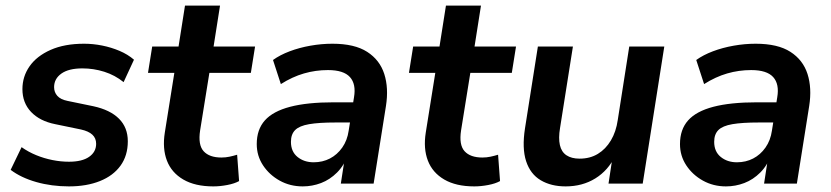

<svg xmlns="http://www.w3.org/2000/svg" viewBox="-20 -655 2964 685"><path d="M226 10Q164 10 109.5 -5.5Q55 -21 18 -49L57 -130Q81 -113 109 -101.5Q137 -90 167 -84Q197 -78 226 -78Q273 -78 298 -95.5Q323 -113 323 -142Q323 -162 309.5 -174.5Q296 -187 269 -193L177 -212Q122 -223 91 -255.5Q60 -288 60 -337Q60 -382 85.5 -418.5Q111 -455 160.5 -477Q210 -499 280 -499Q312 -499 344.5 -492.5Q377 -486 406.5 -473.5Q436 -461 458 -442L421 -362Q390 -387 352 -399Q314 -411 274 -411Q225 -411 199 -392.5Q173 -374 173 -344Q173 -326 184.5 -313Q196 -300 221 -295L313 -276Q373 -263 404.5 -231.5Q436 -200 436 -151Q436 -100 410 -64Q384 -28 336.5 -9Q289 10 226 10Z M741 10Q676 10 634 -14.5Q592 -39 575.5 -82Q559 -125 568 -182L602 -395H508L523 -489H617L640 -635H765L742 -489H890L875 -395H727L694 -190Q686 -138 706.5 -115.5Q727 -93 770 -93Q785 -93 799 -96Q813 -99 826 -103L833 -9Q817 0 791 5Q765 10 741 10Z M1060 10Q1015 10 978 -10.5Q941 -31 918.5 -65Q896 -99 896 -141Q896 -193 925 -225.5Q954 -258 1015 -274Q1076 -290 1171 -290H1251L1240 -218H1177Q1118 -218 1083 -212Q1048 -206 1033 -191Q1018 -176 1018 -149Q1018 -114 1041.5 -95Q1065 -76 1099 -76Q1131 -76 1157 -89.5Q1183 -103 1201 -128.5Q1219 -154 1224 -189L1243 -308Q1251 -355 1228.5 -380Q1206 -405 1150 -405Q1106 -405 1064.5 -393Q1023 -381 982 -355L954 -441Q979 -459 1013.5 -472Q1048 -485 1087.5 -492Q1127 -499 1166 -499Q1245 -499 1290 -470Q1335 -441 1351 -391Q1367 -341 1357 -277L1313 0H1196L1212 -104H1222Q1208 -65 1182.5 -39.5Q1157 -14 1125.5 -2Q1094 10 1060 10Z M1672 10Q1607 10 1565 -14.5Q1523 -39 1506.5 -82Q1490 -125 1499 -182L1533 -395H1439L1454 -489H1548L1571 -635H1696L1673 -489H1821L1806 -395H1658L1625 -190Q1617 -138 1637.5 -115.5Q1658 -93 1701 -93Q1716 -93 1730 -96Q1744 -99 1757 -103L1764 -9Q1748 0 1722 5Q1696 10 1672 10Z M1998 10Q1946 10 1909 -12Q1872 -34 1857 -80Q1842 -126 1853 -197L1899 -489H2024L1978 -198Q1972 -162 1977.5 -137.5Q1983 -113 2001 -101Q2019 -89 2048 -89Q2085 -89 2113 -106Q2141 -123 2159.5 -154Q2178 -185 2184 -227L2225 -489H2350L2273 0H2151L2166 -99H2175Q2150 -47 2104 -18.5Q2058 10 1998 10Z M2570 10Q2525 10 2488 -10.5Q2451 -31 2428.5 -65Q2406 -99 2406 -141Q2406 -193 2435 -225.5Q2464 -258 2525 -274Q2586 -290 2681 -290H2761L2750 -218H2687Q2628 -218 2593 -212Q2558 -206 2543 -191Q2528 -176 2528 -149Q2528 -114 2551.5 -95Q2575 -76 2609 -76Q2641 -76 2667 -89.5Q2693 -103 2711 -128.5Q2729 -154 2734 -189L2753 -308Q2761 -355 2738.5 -380Q2716 -405 2660 -405Q2616 -405 2574.5 -393Q2533 -381 2492 -355L2464 -441Q2489 -459 2523.5 -472Q2558 -485 2597.5 -492Q2637 -499 2676 -499Q2755 -499 2800 -470Q2845 -441 2861 -391Q2877 -341 2867 -277L2823 0H2706L2722 -104H2732Q2718 -65 2692.5 -39.5Q2667 -14 2635.5 -2Q2604 10 2570 10Z"/></svg>

Font: Nunito Sans 12pt ExtraLight 12pt
Style: Bold Italic
Weight: 700
Italic angle: -9°
Version: Version 3.101;gftools[0.9.27]